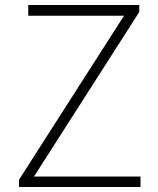

<svg xmlns="http://www.w3.org/2000/svg" viewBox="-20 -748 634 768"><path d="M56 0V-29L476 -685H93V-728H537V-700L116 -42H542V0Z"/></svg>

Font: Noto Sans SC ExtraLight
Style: Regular
Weight: 250
Designer: Ryoko NISHIZUKA 西塚涼子 (kana, bopomofo & ideographs); Paul D. Hunt (Latin, Greek & Cyrillic); Sandoll Communications 산돌커뮤니
Foundry: Adobe
Version: Version 2.004-H2;hotconv 1.0.118;makeotfexe 2.5.65603